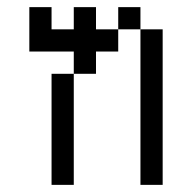

<svg xmlns="http://www.w3.org/2000/svg" viewBox="-20 -520 540 540"><path d="M125 -312.5V0H187.5V-312.5ZM375 -437.5V0H437.5V-437.5ZM187.5 -312.5H250V-375H312.5V-437.5H250V-500H187.5V-437.5H125V-500H62.5Q62.5 -500 62.5 -375H187.5ZM312.5 -437.5H375V-500H312.5Z"/></svg>

Font: BFUnifontExMono
Style: Regular
Weight: 500
Version: Version 15.0.06